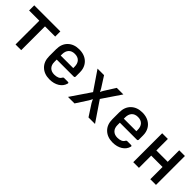

<svg xmlns="http://www.w3.org/2000/svg" viewBox="210 -1565 2581 2581"><g transform="rotate(45 1500.0 -275.0)"><path d="M246 0V-452H52V-550H548V-452H354V0Z M900 10Q799 10 738 -49Q677 -108 677 -210V-340Q677 -442 738 -501Q799 -560 900 -560Q968 -560 1018 -533.5Q1068 -507 1095.5 -459Q1123 -411 1123 -347V-268Q1123 -248 1103 -248H781V-203Q781 -145 813 -113Q845 -81 900 -81Q938 -81 966 -93Q994 -105 1005 -128Q1010 -135 1014.5 -139Q1019 -143 1028 -143H1096Q1119 -143 1114 -125Q1098 -63 1040 -26.5Q982 10 900 10ZM781 -347V-324H1019V-348Q1019 -409 988 -442Q957 -475 900 -475Q843 -475 812 -441.5Q781 -408 781 -347Z M1243 0 1436 -284 1255 -550H1379L1476 -398Q1483 -386 1490 -372.5Q1497 -359 1501 -350Q1504 -359 1510.5 -372.5Q1517 -386 1525 -398L1621 -550H1746L1565 -283L1757 0H1633L1526 -165Q1519 -177 1512 -192Q1505 -207 1501 -216Q1496 -207 1489 -192Q1482 -177 1474 -165L1367 0Z M2100 10Q1999 10 1938 -49Q1877 -108 1877 -210V-340Q1877 -442 1938 -501Q1999 -560 2100 -560Q2168 -560 2218 -533.5Q2268 -507 2295.5 -459Q2323 -411 2323 -347V-268Q2323 -248 2303 -248H1981V-203Q1981 -145 2013 -113Q2045 -81 2100 -81Q2138 -81 2166 -93Q2194 -105 2205 -128Q2210 -135 2214.5 -139Q2219 -143 2228 -143H2296Q2319 -143 2314 -125Q2298 -63 2240 -26.5Q2182 10 2100 10ZM1981 -347V-324H2219V-348Q2219 -409 2188 -442Q2157 -475 2100 -475Q2043 -475 2012 -441.5Q1981 -408 1981 -347Z M2484 0V-550H2592V-331H2808V-550H2916V0H2808V-233H2592V0Z"/></g></svg>

Font: Pitagon Sans Mono SemiBold
Style: Regular
Weight: 600
Monospace: yes
Designer: Travis Tran
Foundry: Pitagon
Version: Version 1.001; ttfautohint (v1.8.4.7-5d5b);gftools[0.9.26]